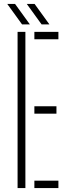

<svg xmlns="http://www.w3.org/2000/svg" viewBox="-20 -963 354 983"><path d="M70 0V-800H110V0ZM156 0V-38H279V0ZM156 -381V-419H269V-381ZM156 -762V-800H279V-762ZM93 -838 17 -943H57L133 -838ZM193 -838 117 -943H157L233 -838Z"/></svg>

Font: Big Shoulders Stencil Text Thin
Style: Regular
Weight: 100
Designer: Patric King
Foundry: XO Type Co
Version: Version 2.001